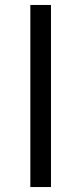

<svg xmlns="http://www.w3.org/2000/svg" viewBox="-20 -752 327 772"><path d="M102 0H185V-732H102Z"/></svg>

Font: Genne Gothic Normal
Style: Regular
Weight: 350
Designer: Ryoko NISHIZUKA (kana & ideographs); Paul D. Hunt (Latin, Greek & Cyrillic); Wenlong ZHANG (bopomofo); Sandoll Communica
Foundry: Adobe Systems Incorporated
Version: Version 1.004;PS 1.004;hotconv 16.6.51;makeotf.lib2.5.65220